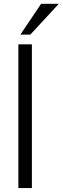

<svg xmlns="http://www.w3.org/2000/svg" viewBox="-20 -959 320 979"><path d="M142.6 0V-732.9H73.7V0ZM134.8 -782.7 279.8 -939.5H189.5L84 -782.7Z"/></svg>

Font: Ride Light
Style: Regular
Weight: 300
Version: Version 3.000